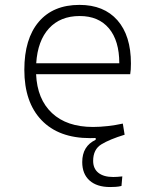

<svg xmlns="http://www.w3.org/2000/svg" viewBox="-20 -547 626 774"><path d="M343.3 9.8Q216.8 9.8 147.5 -62.5Q78.1 -134.8 78.1 -265.6Q78.1 -390.6 136.2 -459Q194.3 -527.3 300.3 -527.3Q398.9 -527.3 453.4 -465.3Q507.8 -403.3 507.8 -291Q507.8 -263.7 504.9 -248H125.5Q129.9 -147 189.7 -91.1Q249.5 -35.2 355 -35.2Q382.3 -35.2 414.6 -38.8Q446.8 -42.5 475.1 -48.8L482.4 -3.9Q421.9 14.6 388.7 34.9Q355.5 55.2 355.5 101.6Q355.5 132.8 376.7 149.7Q397.9 166.5 436.5 166.5Q451.2 166.5 473.1 164.1L469.7 202.6Q458 205.6 445.8 206.3Q433.6 207 423.8 207Q370.6 207 341.1 180.7Q311.5 154.3 311.5 106.4Q311.5 42 365.7 16.6V9.3Q354.5 9.8 343.3 9.8ZM301.3 -482.4Q223.1 -482.4 177.5 -432.6Q131.8 -382.8 126 -292H460.9Q460.9 -382.8 419.2 -432.6Q377.4 -482.4 301.3 -482.4Z"/></svg>

Font: Caskaydia Cove ExtraLight
Style: Regular
Weight: 200
Monospace: yes
Designer: Aaron Bell
Foundry: Saja Typeworks
Version: Version 4.300; ttfautohint (v1.8.3)